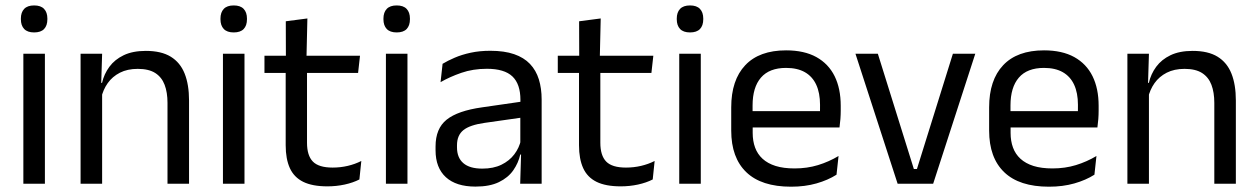

<svg xmlns="http://www.w3.org/2000/svg" viewBox="-20 -690 4720 721"><path d="M148.6 0H67.7V-488.2H148.6ZM108.2 -568.2Q83.2 -568.2 70.8 -581.2Q58.4 -594.3 58.4 -617.7V-620.2Q58.4 -643.5 70.8 -656.6Q83.2 -669.6 108.2 -669.6Q133.2 -669.6 145.5 -656.6Q157.9 -643.5 157.9 -620.2V-617.7Q157.9 -593.9 145.5 -581Q133.2 -568.2 108.2 -568.2Z M689.9 0H609V-303.7Q609 -343 598.2 -371.5Q587.5 -399.9 563.2 -415.7Q538.8 -431.4 497.1 -431.4Q458.6 -431.4 430.3 -417Q402 -402.5 384.5 -377.8Q367 -353 360 -321.5L345.5 -378.9H363.2Q370.8 -412.1 390.8 -439.3Q410.8 -466.5 444.6 -482.7Q478.4 -498.9 527.5 -498.9Q585.7 -498.9 621.2 -477.1Q656.8 -455.2 673.3 -413.8Q689.9 -372.3 689.9 -312.6ZM363.5 0H282.6V-488.2H363.5L359.9 -371.1L363.5 -366.3Z M898.1 0H817.2V-488.2H898.1ZM857.7 -568.2Q832.7 -568.2 820.3 -581.2Q807.9 -594.3 807.9 -617.7V-620.2Q807.9 -643.5 820.3 -656.6Q832.7 -669.6 857.7 -669.6Q882.7 -669.6 895 -656.6Q907.4 -643.5 907.4 -620.2V-617.7Q907.4 -593.9 895 -581Q882.7 -568.2 857.7 -568.2Z M1209.4 9.8Q1153 9.8 1118.6 -7.2Q1084.2 -24.2 1068.5 -58.6Q1052.8 -93 1052.8 -144.6V-452.3H1132.9V-153.9Q1132.9 -105.9 1154.9 -83.3Q1176.9 -60.7 1229.1 -60.7Q1258.5 -60.7 1285.8 -67.1Q1313.1 -73.5 1336.8 -85.5L1329.6 -16.1Q1305.8 -3.9 1274.4 3Q1242.9 9.8 1209.4 9.8ZM1324.7 -416.2H973.1V-480.8H1331.9ZM1130.9 -473.1H1053.6L1053.2 -610.1L1134.3 -620.7Z M1510.1 0H1429.2V-488.2H1510.1ZM1469.7 -568.2Q1444.7 -568.2 1432.3 -581.2Q1419.9 -594.3 1419.9 -617.7V-620.2Q1419.9 -643.5 1432.3 -656.6Q1444.7 -669.6 1469.7 -669.6Q1494.7 -669.6 1507 -656.6Q1519.4 -643.5 1519.4 -620.2V-617.7Q1519.4 -593.9 1507 -581Q1494.7 -568.2 1469.7 -568.2Z M2014 0H1933.4L1937 -118.6L1933.9 -131.1V-286.5L1934.3 -314.9Q1934.3 -374.3 1904.2 -403Q1874 -431.7 1808.4 -431.7Q1756.2 -431.7 1712.4 -416.5Q1668.6 -401.3 1634.4 -381.5L1642 -450.4Q1661.1 -462 1687.4 -473.3Q1713.7 -484.7 1747.3 -492Q1780.9 -499.3 1821.3 -499.3Q1873.8 -499.3 1910.6 -486.6Q1947.4 -473.9 1970.2 -449.9Q1993 -425.8 2003.5 -392Q2014 -358.1 2014 -316.2ZM1765.4 10.7Q1692.9 10.7 1654.3 -24.6Q1615.6 -60 1615.6 -125.7V-140Q1615.6 -207.4 1657.3 -240.7Q1699 -274.1 1790.2 -286.9L1944.5 -309.2L1948.9 -249.8L1800 -228.6Q1744.2 -220.7 1720.2 -201.4Q1696.1 -182 1696.1 -144.5V-136.6Q1696.1 -97.9 1719.9 -77.4Q1743.7 -56.8 1791.1 -56.8Q1832.9 -56.8 1862.9 -71.4Q1892.9 -86 1911.4 -110.5Q1930 -135.1 1936.5 -165.2L1949.2 -109.8H1933.7Q1926.6 -77.8 1907.3 -50.3Q1888.1 -22.8 1853.5 -6.1Q1818.9 10.7 1765.4 10.7Z M2310.9 9.8Q2254.5 9.8 2220.1 -7.2Q2185.7 -24.2 2170 -58.6Q2154.3 -93 2154.3 -144.6V-452.3H2234.4V-153.9Q2234.4 -105.9 2256.4 -83.3Q2278.4 -60.7 2330.6 -60.7Q2360 -60.7 2387.3 -67.1Q2414.6 -73.5 2438.3 -85.5L2431.1 -16.1Q2407.3 -3.9 2375.9 3Q2344.4 9.8 2310.9 9.8ZM2426.2 -416.2H2074.6V-480.8H2433.4ZM2232.4 -473.1H2155.1L2154.7 -610.1L2235.8 -620.7Z M2611.6 0H2530.7V-488.2H2611.6ZM2571.2 -568.2Q2546.2 -568.2 2533.8 -581.2Q2521.4 -594.3 2521.4 -617.7V-620.2Q2521.4 -643.5 2533.8 -656.6Q2546.2 -669.6 2571.2 -669.6Q2596.2 -669.6 2608.5 -656.6Q2620.9 -643.5 2620.9 -620.2V-617.7Q2620.9 -593.9 2608.5 -581Q2596.2 -568.2 2571.2 -568.2Z M2950.6 11.1Q2839.1 11.1 2782.5 -43.4Q2725.9 -97.8 2725.9 -199.7V-286.6Q2725.9 -389.4 2778.6 -445.1Q2831.2 -500.9 2932 -500.9Q2999.9 -500.9 3045.6 -475.7Q3091.2 -450.4 3114.2 -403.9Q3137.1 -357.4 3137.1 -293V-274.8Q3137.1 -259.1 3135.9 -243Q3134.7 -226.9 3132.5 -211.4H3058.2Q3059 -235.6 3059.2 -257.1Q3059.4 -278.6 3059.4 -296.4Q3059.4 -341 3045.1 -371.8Q3030.9 -402.6 3002.7 -418.8Q2974.4 -435 2932 -435Q2868.9 -435 2837.5 -398.5Q2806.1 -362.1 2806.1 -294.1V-247.4L2806.5 -237.5V-190.8Q2806.5 -160.4 2815.5 -135.9Q2824.5 -111.3 2843.6 -93.8Q2862.8 -76.2 2892.5 -66.8Q2922.3 -57.5 2963.7 -57.5Q3010.8 -57.5 3051.8 -70Q3092.8 -82.6 3128.9 -104.2L3121.3 -34Q3089.1 -13.5 3045.9 -1.2Q3002.8 11.1 2950.6 11.1ZM3115.4 -211.4H2768.6V-272.7H3115.4Z M3411.7 -55.4H3423.3L3558.3 -488.2H3642.4L3484.2 0H3350.8L3192.4 -488.2H3276.5Z M3919.1 11.1Q3807.6 11.1 3751 -43.4Q3694.4 -97.8 3694.4 -199.7V-286.6Q3694.4 -389.4 3747.1 -445.1Q3799.7 -500.9 3900.5 -500.9Q3968.4 -500.9 4014.1 -475.7Q4059.7 -450.4 4082.7 -403.9Q4105.6 -357.4 4105.6 -293V-274.8Q4105.6 -259.1 4104.4 -243Q4103.2 -226.9 4101 -211.4H4026.7Q4027.5 -235.6 4027.7 -257.1Q4027.9 -278.6 4027.9 -296.4Q4027.9 -341 4013.6 -371.8Q3999.4 -402.6 3971.2 -418.8Q3942.9 -435 3900.5 -435Q3837.4 -435 3806 -398.5Q3774.6 -362.1 3774.6 -294.1V-247.4L3775 -237.5V-190.8Q3775 -160.4 3784 -135.9Q3793 -111.3 3812.1 -93.8Q3831.3 -76.2 3861 -66.8Q3890.8 -57.5 3932.2 -57.5Q3979.3 -57.5 4020.3 -70Q4061.3 -82.6 4097.4 -104.2L4089.8 -34Q4057.6 -13.5 4014.4 -1.2Q3971.3 11.1 3919.1 11.1ZM4083.9 -211.4H3737.1V-272.7H4083.9Z M4620.9 0H4540V-303.7Q4540 -343 4529.2 -371.5Q4518.5 -399.9 4494.2 -415.7Q4469.8 -431.4 4428.1 -431.4Q4389.6 -431.4 4361.3 -417Q4333 -402.5 4315.5 -377.8Q4298 -353 4291 -321.5L4276.5 -378.9H4294.2Q4301.8 -412.1 4321.8 -439.3Q4341.8 -466.5 4375.6 -482.7Q4409.4 -498.9 4458.5 -498.9Q4516.7 -498.9 4552.2 -477.1Q4587.8 -455.2 4604.3 -413.8Q4620.9 -372.3 4620.9 -312.6ZM4294.5 0H4213.6V-488.2H4294.5L4290.9 -371.1L4294.5 -366.3Z"/></svg>

Font: Anek Kannada Medium
Style: Regular
Weight: 500
Designer: Vaishnavi Murthy, Maithili Shingre (Kannada) & Yesha Goshar (Latin)
Foundry: Ek Type
Version: Version 1.003